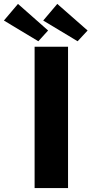

<svg xmlns="http://www.w3.org/2000/svg" viewBox="-102 -962 468 982"><path d="M-10 -942 -82 -857 94 -751 144 -806ZM191 -942 119 -857 295 -751 346 -806ZM75 -723V0H246V-723Z"/></svg>

Font: United Sans ExtraBold
Style: Regular
Weight: 800
Designer: Pablo Impallari, Rodrigo Fuenzalida (Modified by Dan O. Williams)
Version: Version 1.000;PS 001.000;hotconv 1.0.88;makeotf.lib2.5.64775